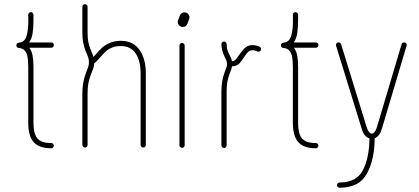

<svg xmlns="http://www.w3.org/2000/svg" viewBox="-20 -689 1957 896"><path d="M231.4 -478.5Q231.4 -473.6 228 -470Q224.6 -466.3 219.2 -466.3H116.7Q128.4 -450.7 132.3 -428.5Q136.2 -406.2 136.2 -376V-348.6V-114.7Q136.2 -67.9 152.8 -44.9Q162.1 -33.2 178.2 -27.3Q194.3 -21.5 218.8 -21.5Q224.1 -21.5 227.5 -18.1Q231 -14.6 231 -9.3Q231 -4.4 227.5 -0.7Q224.1 2.9 218.8 2.9Q189 2.9 167.7 -5.1Q146.5 -13.2 133.3 -30.3Q111.8 -59.6 111.8 -114.7V-348.6V-375.5Q111.8 -402.8 108.9 -421.1Q106 -439.5 96.4 -451.7Q86.9 -463.9 67.4 -465.3Q59.6 -465.8 57.1 -473.1Q56.2 -476.1 56.2 -477.5Q56.2 -482.4 59.3 -485.8Q62.5 -489.3 67.4 -489.7Q94.2 -491.7 103.3 -519.3Q112.3 -546.9 112.3 -594.2L111.8 -620.1Q111.8 -625 115.5 -628.7Q119.1 -632.3 124 -632.3Q128.9 -632.3 132.6 -628.7Q136.2 -625 136.2 -620.1V-596.2Q136.2 -561 132.3 -534.7Q128.4 -508.3 115.7 -490.7H219.2Q224.6 -490.7 228 -487.3Q231.4 -483.9 231.4 -478.5Z M376.5 -669.4Q381.8 -669.4 385.3 -666Q388.7 -662.6 388.7 -657.2V-538.1Q388.7 -511.7 391.8 -494.6Q395 -477.5 401.4 -461.4L405.8 -450.7Q413.1 -433.6 416 -423.3L427.2 -435.5Q443.4 -454.6 457.5 -467.3Q471.7 -480 493.4 -489.3Q515.1 -498.5 543.9 -498.5Q601.1 -498.5 630.9 -456.5Q660.6 -414.6 660.6 -344.7V-12.7Q660.6 -7.8 657.2 -4.2Q653.8 -0.5 648.4 -0.5Q643.6 -0.5 639.9 -4.2Q636.2 -7.8 636.2 -12.7V-344.7Q636.2 -405.8 613 -439.9Q589.8 -474.1 543.9 -474.1Q520 -474.1 502.9 -467Q485.8 -460 474.4 -449.5Q462.9 -439 448.2 -421.9Q441.4 -414.1 433.8 -406.2Q426.3 -398.4 419.4 -393.1Q418.9 -380.9 415.8 -371.3Q412.6 -361.8 406.2 -345.7L401.9 -335Q395.5 -317.9 392.1 -298.8Q388.7 -279.8 388.7 -253.4V-12.7Q388.7 -7.8 385.3 -4.2Q381.8 -0.5 376.5 -0.5Q371.6 -0.5 367.9 -4.2Q364.3 -7.8 364.3 -12.7V-253.4Q364.3 -303.2 379.4 -343.8L384.3 -356.9Q389.6 -370.1 392.3 -379.2Q395 -388.2 395 -398.4Q395 -408.7 392.6 -417.5Q390.1 -426.3 384.3 -439.9L378.9 -452.6Q372.1 -470.2 368.2 -490Q364.3 -509.8 364.3 -538.1V-657.2Q364.3 -662.6 367.9 -666Q371.6 -669.4 376.5 -669.4Z M829.6 1Q824.7 1 821 -2.7Q817.4 -6.3 817.4 -11.2V-476.1Q817.4 -481.4 821 -484.9Q824.7 -488.3 829.6 -488.3Q835 -488.3 838.4 -484.9Q841.8 -481.4 841.8 -476.1V-11.2Q841.8 -6.3 838.4 -2.7Q835 1 829.6 1ZM833 -563Q823.7 -563 816.7 -570.1Q809.6 -577.1 809.6 -586.4Q809.6 -589.8 811 -594.2L818.8 -615.7Q821.3 -622.6 827.1 -627Q833 -631.3 840.8 -631.3Q850.6 -631.3 857.4 -624.5Q864.3 -617.7 864.3 -607.9Q864.3 -604.5 862.8 -600.1L855 -578.6Q852.5 -571.8 846.7 -567.4Q840.8 -563 833 -563Z M1025.4 -495.1Q1030.8 -495.1 1034.2 -491.7Q1037.6 -488.3 1037.6 -482.9Q1037.6 -459.5 1047.9 -439Q1054.7 -425.8 1057.6 -419.4Q1060.5 -413.1 1062.5 -403.3Q1066.4 -402.8 1069.8 -404.3Q1073.2 -405.8 1078.1 -409.7Q1084 -414.6 1095.2 -431.6Q1107.9 -449.2 1116.2 -458.7Q1124.5 -468.3 1134.8 -473.6Q1145 -478.5 1157.7 -478.5Q1174.8 -478.5 1191.4 -470.7Q1198.2 -467.8 1198.2 -460Q1198.2 -455.1 1194.8 -451.4Q1191.4 -447.8 1186 -447.8Q1183.1 -447.8 1181.2 -448.7Q1169.4 -454.6 1157.2 -454.6Q1151.4 -454.6 1145.5 -452.1Q1139.2 -448.7 1132.6 -440.9Q1126 -433.1 1117.2 -419.4Q1111.3 -411.1 1105.2 -402.8Q1099.1 -394.5 1093.8 -390.1Q1079.1 -378.9 1062.5 -379.4Q1061 -370.1 1057.6 -360.4Q1054.2 -350.6 1050.3 -341.3Q1044.4 -325.7 1041 -307.4Q1037.6 -289.1 1037.6 -259.8V-10.7Q1037.6 -5.9 1034.2 -2.2Q1030.8 1.5 1025.4 1.5Q1020.5 1.5 1016.8 -2.2Q1013.2 -5.9 1013.2 -10.7V-259.8Q1013.2 -312.5 1027.8 -350.1Q1036.1 -372.6 1037.6 -377Q1039.1 -381.3 1039.1 -390.6Q1039.1 -400.4 1036.4 -407Q1033.7 -413.6 1026.4 -428.2Q1021 -439.5 1017.1 -453.9Q1013.2 -468.3 1013.2 -482.9Q1013.2 -488.3 1016.8 -491.7Q1020.5 -495.1 1025.4 -495.1Z M1466.3 -478.5Q1466.3 -473.6 1462.9 -470Q1459.5 -466.3 1454.1 -466.3H1351.6Q1363.3 -450.7 1367.2 -428.5Q1371.1 -406.2 1371.1 -376V-348.6V-114.7Q1371.1 -67.9 1387.7 -44.9Q1397 -33.2 1413.1 -27.3Q1429.2 -21.5 1453.6 -21.5Q1459 -21.5 1462.4 -18.1Q1465.8 -14.6 1465.8 -9.3Q1465.8 -4.4 1462.4 -0.7Q1459 2.9 1453.6 2.9Q1423.8 2.9 1402.6 -5.1Q1381.3 -13.2 1368.2 -30.3Q1346.7 -59.6 1346.7 -114.7V-348.6V-375.5Q1346.7 -402.8 1343.8 -421.1Q1340.8 -439.5 1331.3 -451.7Q1321.8 -463.9 1302.2 -465.3Q1294.4 -465.8 1292 -473.1Q1291 -476.1 1291 -477.5Q1291 -482.4 1294.2 -485.8Q1297.4 -489.3 1302.2 -489.7Q1329.1 -491.7 1338.1 -519.3Q1347.2 -546.9 1347.2 -594.2L1346.7 -620.1Q1346.7 -625 1350.3 -628.7Q1354 -632.3 1358.9 -632.3Q1363.8 -632.3 1367.4 -628.7Q1371.1 -625 1371.1 -620.1V-596.2Q1371.1 -561 1367.2 -534.7Q1363.3 -508.3 1350.6 -490.7H1454.1Q1459.5 -490.7 1462.9 -487.3Q1466.3 -483.9 1466.3 -478.5Z M1865.7 -491.2Q1871.6 -491.2 1875.5 -486.3Q1879.4 -481.4 1877.4 -475.6L1762.2 -88.4Q1751.5 -52.7 1728.5 -43.5Q1728 55.2 1692.4 121.1Q1656.7 187 1564.9 187Q1560.1 187 1556.4 183.6Q1552.7 180.2 1552.7 174.8Q1552.7 169.9 1556.4 166.3Q1560.1 162.6 1564.9 162.6Q1643.6 162.6 1673.3 105.5Q1703.1 48.3 1704.1 -43Q1679.2 -50.8 1668.5 -86.4L1548.3 -475.6Q1546.4 -481.4 1550 -486.3Q1553.7 -491.2 1560.1 -491.2Q1564 -491.2 1567.4 -488.8Q1570.8 -486.3 1571.8 -482.4L1691.9 -93.3Q1696.3 -79.6 1702.6 -72.5Q1709 -65.4 1715.3 -65.4Q1721.2 -65.4 1727.8 -73Q1734.4 -80.6 1738.8 -95.2L1854 -482.4Q1855 -486.3 1858.4 -488.8Q1861.8 -491.2 1865.7 -491.2Z"/></svg>

Font: Velvelyne Light
Style: Regular
Weight: 200
Designer: Manon Van der Borght et Mariel Nils
Foundry: Velvetyne
Version: Version 1.070